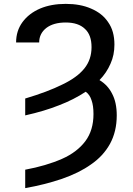

<svg xmlns="http://www.w3.org/2000/svg" viewBox="-20 -757 684 990"><path d="M301 -321Q377 -357 415 -404Q452 -450 452 -514Q452 -577 418 -608Q384 -641 319 -641Q256 -641 219 -613Q182 -584 182 -538H63Q63 -598 96 -643Q129 -688 187 -713Q244 -737 319 -737Q394 -737 449 -713Q508 -688 538 -642Q570 -597 570 -527Q570 -473 550 -429Q530 -382 493 -344Q536 -318 558 -274Q582 -229 582 -162Q582 -79 547 -15Q512 48 449 91Q389 134 300 165Q212 195 110 213V118Q218 98 300 62Q377 28 420 -29Q462 -85 462 -169Q462 -213 452 -240Q443 -269 422 -284Q360 -243 284 -214Q209 -184 110 -162V-249Q227 -284 301 -321Z"/></svg>

Font: Sinter Medium
Style: Regular
Weight: 500
Foundry: Adobe & rsms
Version: Version 1.000